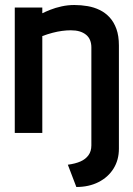

<svg xmlns="http://www.w3.org/2000/svg" viewBox="-20 -531 532 767"><path d="M455 63V-349Q455 -388 445 -415.5Q435 -443 418 -461.5Q401 -480 378.5 -491Q356 -502 330 -506.5Q304 -511 277 -511Q251 -511 226 -505.5Q201 -500 181 -492Q161 -484 149 -478V-501H39V0H149V-387Q171 -395 190 -400Q209 -405 227.5 -407.5Q246 -410 263 -410Q283 -410 298 -405.5Q313 -401 324 -392Q335 -383 340 -370Q345 -357 345 -342V50Q345 73 333.5 89Q322 105 301.5 114Q281 123 251 127L285 216Q335 216 373.5 196.5Q412 177 433.5 142.5Q455 108 455 63Z"/></svg>

Font: Advent Pro Expanded
Style: Bold
Weight: 700
Width: 7
Designer: VivaRado, Andreas Kalpakidis
Foundry: VivaRado, Andreas Kalpakidis
Version: Version 3.000